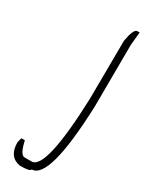

<svg xmlns="http://www.w3.org/2000/svg" viewBox="-224 -908 738 949"><g transform="rotate(30 144.5 -433.0)"><path d="M252.9 -866.2H266.1L258.8 -792L256.8 -438Q241.2 -13.2 142.1 -13.2Q142.1 0 82 0Q14.2 -12.2 14.2 -94.2L21 -121.1H41Q57.1 -46.9 82 -46.9H122.1Q202.1 -46.9 216.8 -459V-464.8L219.2 -792Q231.9 -866.2 252.9 -866.2Z"/></g></svg>

Font: Loved by the King
Style: Regular
Weight: 400
Designer: Kimberly Geswein
Foundry: Kimberly Geswein
Version: Version 1.002 2006